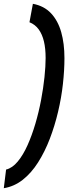

<svg xmlns="http://www.w3.org/2000/svg" viewBox="-74 -770 409 1010"><path d="M265 -464Q265 -401 257 -328.5Q249 -256 231.5 -182Q214 -108 188 -40Q162 28 126.5 84Q91 140 46 175.5Q1 211 -54 220L-42 122Q-9 114 19.5 79.5Q48 45 71 -6.5Q94 -58 112 -119Q130 -180 142 -243.5Q154 -307 160 -364.5Q166 -422 166 -465Q166 -515 157 -552.5Q148 -590 129.5 -615.5Q111 -641 81 -653L99 -750Q158 -739 194.5 -700Q231 -661 248 -601Q265 -541 265 -464Z"/></svg>

Font: Georama ExtraCondensed Thin SemiBold
Style: Italic
Weight: 600
Italic angle: -9°
Version: Version 1.001